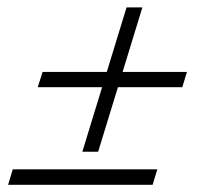

<svg xmlns="http://www.w3.org/2000/svg" viewBox="-20 -514 598 534"><path d="M332 -493.5H376L253 -92H209ZM98.5 -314H500L487 -271.5H85ZM15.5 -43H417.5L404.5 0H2.5Z"/></svg>

Font: Newsreader 60pt SemiBold
Style: Italic
Weight: 600
Italic angle: -17°
Designer: Hugues Gentile
Foundry: Production Type
Version: Version 1.003